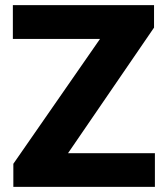

<svg xmlns="http://www.w3.org/2000/svg" viewBox="-20 -731 650 751"><path d="M246.1 -131.8H585.9V0H32.2V-90.3L371.1 -578.6H30.3V-710.9H582.5V-623Z"/></svg>

Font: Vazir Black FD
Style: Black-FD
Weight: 900
Designer: Saber Rastikerdar
Foundry: Saber Rastikerdar
Version: Version 30.0.0